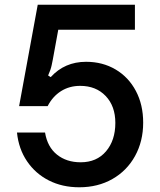

<svg xmlns="http://www.w3.org/2000/svg" viewBox="-20 -783 680 814"><path d="M587 -263Q587 -184 552.5 -121.5Q518 -59 456.5 -24Q395 11 316 11Q244 11 187 -18Q130 -47 94.5 -99.5Q59 -152 52 -221H171Q181 -160 221.5 -127.5Q262 -95 322 -95Q390 -95 429.5 -141.5Q469 -188 469 -262Q469 -333 428 -376Q387 -419 320 -419Q274 -419 238.5 -396.5Q203 -374 182 -333H61L140 -763H552V-657H227L204 -531Q203 -526 199 -506.5Q195 -487 184 -463L195 -456Q254 -521 345 -521Q415 -521 470 -488.5Q525 -456 556 -397.5Q587 -339 587 -263Z"/></svg>

Font: Open Sauce Sans Medium
Style: Regular
Weight: 500
Designer: Alfredo Marco Pradil
Foundry: Creative Sauce Fz LLC
Version: Version 1.477